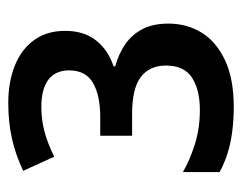

<svg xmlns="http://www.w3.org/2000/svg" viewBox="-82 -508 599 476"><g transform="rotate(-90 218.0 -269.5)"><path d="M201 -549Q254 -549 294.5 -532.5Q335 -516 357.5 -484.5Q380 -453 380 -408Q380 -361 356 -331Q332 -301 292 -288V-284Q324 -275 347.5 -258.5Q371 -242 384.5 -216Q398 -190 398 -152Q398 -106 375.5 -69.5Q353 -33 307 -11.5Q261 10 192 10Q158 10 128.5 6Q99 2 74.5 -6Q50 -14 30 -25V-116Q59 -99 98.5 -86.5Q138 -74 184 -74Q234 -74 264 -93.5Q294 -113 294 -158Q294 -199 265.5 -220.5Q237 -242 174 -242H120V-321H166Q220 -321 251 -339Q282 -357 282 -398Q282 -432 259 -449.5Q236 -467 191 -467Q159 -467 129.5 -459Q100 -451 68 -435L33 -512Q73 -531 113.5 -540Q154 -549 201 -549Z"/></g></svg>

Font: Noto Sans Display SemiCondensed Medium
Style: Regular
Weight: 500
Width: 4
Designer: Monotype Design Team
Foundry: Monotype Imaging Inc.
Version: Version 2.003